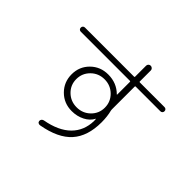

<svg xmlns="http://www.w3.org/2000/svg" viewBox="-186 -1068 1372 1372"><g transform="rotate(45 500.0 -381.5)"><path d="M561.5 -267.6Q603.5 -308.6 603.5 -367.7Q603.5 -426.8 561.5 -468.3Q519.5 -509.8 459 -509.8Q398.4 -509.8 356.4 -468.3Q314.5 -426.8 314.5 -367.7Q314.5 -308.6 356.4 -267.6Q398.4 -226.6 459 -226.6Q519.5 -226.6 561.5 -267.6ZM97.7 -629.9Q88.9 -629.9 83 -635.7Q77.1 -641.6 77.1 -650.9Q77.1 -660.2 83 -666Q88.9 -671.9 97.7 -671.9H594.7Q599.6 -671.9 599.6 -676.8V-788.1Q599.6 -797.9 606.4 -804.7Q613.3 -811.5 623 -811.5Q632.8 -811.5 640.1 -804.7Q647.5 -797.9 647.5 -788.1V-676.8Q647.5 -671.9 652.3 -671.9H902.3Q911.1 -671.9 917 -666Q922.9 -660.2 922.9 -650.9Q922.9 -641.6 917 -635.7Q911.1 -629.9 902.3 -629.9H652.3Q647.5 -629.9 647.5 -625V-394.5Q647.5 -387.7 648.4 -384.8Q661.1 -335.9 661.1 -277.3Q661.1 -136.7 590.3 -57.6Q519.5 21.5 366.2 48.8Q356.4 50.8 348.1 45.9Q339.8 41 338.9 31.2Q337.9 22.5 343.8 14.6Q349.6 6.8 359.4 4.9Q484.4 -17.6 549.3 -82Q614.3 -146.5 616.2 -246.1Q616.2 -250 615.7 -255.9Q615.2 -261.7 615.2 -264.6Q615.2 -266.6 614.3 -266.6Q613.3 -266.6 613.3 -265.6Q593.8 -227.5 550.3 -205.1Q506.8 -182.6 453.1 -182.6Q374 -182.6 320.3 -236.3Q266.6 -290 266.6 -368.2Q266.6 -446.3 320.3 -499.5Q374 -552.7 453.1 -552.7Q539.1 -552.7 596.7 -495.1Q596.7 -494.1 598.6 -494.1Q599.6 -494.1 599.6 -496.1V-625Q599.6 -629.9 594.7 -629.9Z"/></g></svg>

Font: Rounded-L Mgen+ 1mn light
Style: Regular
Weight: 200
Designer: [Source Han Sans]
Ryoko NISHIZUKA  (kana & ideographs); Paul D. Hunt (Latin, Greek & Cyrillic); Wenlong ZHANG  (bopomofo
Version: Version 1.059.20150602